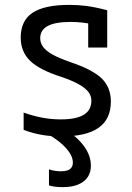

<svg xmlns="http://www.w3.org/2000/svg" viewBox="-20 -550 540 788"><path d="M232 10Q189 10 151.5 3.5Q114 -3 77 -17V-88Q116 -74 153.5 -67Q191 -60 229 -60Q293 -60 324 -79Q355 -98 355 -137Q355 -157 342.5 -173Q330 -189 303.5 -204Q277 -219 233 -234Q142 -263 103.5 -300.5Q65 -338 65 -396Q65 -465 113.5 -497.5Q162 -530 265 -530Q300 -530 335 -525.5Q370 -521 420 -508V-355H342V-495L378 -447Q341 -455 317 -457.5Q293 -460 270 -460Q207 -460 176 -443.5Q145 -427 145 -393Q145 -374 157 -357.5Q169 -341 196 -326Q223 -311 269 -295Q361 -264 398 -227.5Q435 -191 435 -133Q435 -61 384.5 -25.5Q334 10 232 10ZM238 218Q222 218 208 216.5Q194 215 181 211V145Q192 149 205 151Q218 153 232 153Q246 153 256.5 149.5Q267 146 273 138Q279 130 279 117Q279 90 252.5 59.5Q226 29 176 0L246 -21Q298 13 325.5 51Q353 89 353 130Q353 158 339.5 177.5Q326 197 300.5 207.5Q275 218 238 218Z"/></svg>

Font: M PLUS 1 Code
Style: Regular
Weight: 400
Designer: Coji Morishita
Foundry: UNDERFOREST DESIGN
Version: Version 1.005